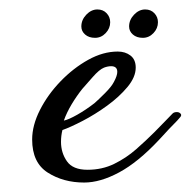

<svg xmlns="http://www.w3.org/2000/svg" viewBox="-20 -379 403 406"><path d="M158 7Q114 7 81 -14Q48 -35 48 -84Q48 -114 64.5 -146.5Q81 -179 108 -207Q135 -235 166.5 -252.5Q198 -270 229 -270Q245 -270 256 -261.5Q267 -253 267 -236Q267 -216 249.5 -195Q232 -174 206.5 -155.5Q181 -137 155 -123.5Q129 -110 112 -104Q109 -92 109 -79Q109 -56 121.5 -38Q134 -20 165 -20Q196 -20 221.5 -32.5Q247 -45 268 -63.5Q289 -82 306 -99Q320 -113 329 -122.5Q338 -132 345 -139Q348 -142 354 -142Q359 -142 362 -138.5Q365 -135 360 -130Q356 -125 346.5 -115.5Q337 -106 328.5 -96.5Q320 -87 316 -83Q272 -36 232 -14.5Q192 7 158 7ZM115 -124Q125 -126 143.5 -136.5Q162 -147 180 -161Q188 -168 202 -182Q216 -196 221 -206Q228 -219 228 -227Q228 -239 215 -239Q208 -239 200 -236Q190 -232 176 -216Q162 -200 154 -191Q142 -176 131.5 -158.5Q121 -141 115 -124ZM282 -299Q269 -299 261 -306Q253 -313 253 -323Q253 -337 263.5 -348Q274 -359 287 -359Q299 -359 306.5 -351Q314 -343 314 -332Q314 -319 304.5 -309Q295 -299 282 -299ZM181 -299Q168 -299 160 -306Q152 -313 152 -323Q152 -337 162.5 -348Q173 -359 186 -359Q198 -359 205.5 -351Q213 -343 213 -332Q213 -319 203.5 -309Q194 -299 181 -299Z"/></svg>

Font: Corinthia
Style: Bold
Weight: 700
Designer: Robert E. Leuschke
Foundry: Robert E. Leuschke
Version: Version 1.013; ttfautohint (v1.8.3)